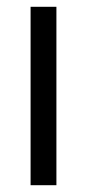

<svg xmlns="http://www.w3.org/2000/svg" viewBox="-20 -545 256 565"><path d="M70 0V-525H146V0Z"/></svg>

Font: Easer Grotesk Light
Style: Regular
Weight: 300
Designer: Boardeaser, Bonnie Shaver-Troup, Thomas Jockin
Foundry: Lexend
Version: Version 1.008;Glyphs 3.1.2 (3151)